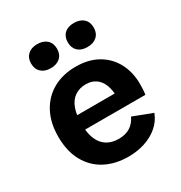

<svg xmlns="http://www.w3.org/2000/svg" viewBox="-168 -824 902 956"><g transform="rotate(-30 283.5 -346.5)"><path d="M298 10Q221 10 163.5 -20.5Q106 -51 74 -109.5Q42 -168 42 -250Q42 -332 74 -390.5Q106 -449 162 -479.5Q218 -510 291 -510Q365 -510 417.5 -479.5Q470 -449 498 -396Q526 -343 526 -275Q526 -257 525 -241.5Q524 -226 522 -215H132V-297H461L394 -274Q394 -317 382 -347Q370 -377 347 -393Q324 -409 291 -409Q254 -409 227.5 -391Q201 -373 187.5 -337.5Q174 -302 174 -248Q174 -195 189 -160Q204 -125 232 -108Q260 -91 298 -91Q339 -91 365.5 -108.5Q392 -126 406 -157L516 -115Q501 -75 468.5 -47Q436 -19 392 -4.5Q348 10 298 10ZM181 -703Q216 -703 236 -684.5Q256 -666 256 -634Q256 -602 236 -583.5Q216 -565 181 -565Q147 -565 127 -583.5Q107 -602 107 -634Q107 -666 127 -684.5Q147 -703 181 -703ZM392 -703Q427 -703 447 -684.5Q467 -666 467 -634Q467 -602 447 -583.5Q427 -565 392 -565Q357 -565 337.5 -583.5Q318 -602 318 -634Q318 -666 337.5 -684.5Q357 -703 392 -703Z"/></g></svg>

Font: Kantumruy Pro SemiBold
Style: Regular
Weight: 600
Version: Version 1.002